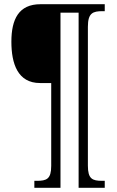

<svg xmlns="http://www.w3.org/2000/svg" viewBox="-20 -780 556 911"><path d="M143 111H267V-720H353V111H477V78H465C418 78 397 69 397 6V-653C397 -719 421 -727 467 -727H477V-760H172C69 -760 34 -689 34 -582C34 -478 64 -386 170 -386H223V7C223 70 201 78 154 78H143Z"/></svg>

Font: Noto Serif Armenian Condensed Light
Style: Regular
Weight: 300
Width: 3
Designer: Monotype Design Team
Foundry: Monotype Imaging Inc.
Version: Version 2.008